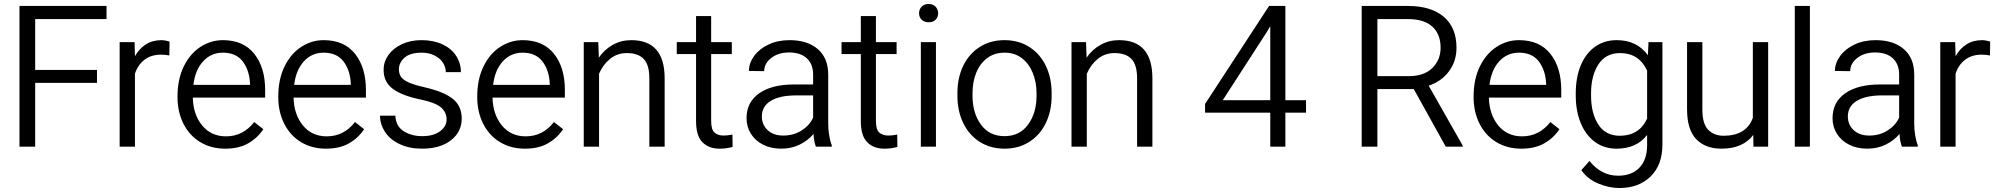

<svg xmlns="http://www.w3.org/2000/svg" viewBox="-20 -738 10039 966"><path d="M78 -708H516V-642H157V-386H468V-321H157V0H78Z M582 -526H657L659 -455Q680 -493 713.5 -514.5Q747 -536 793 -536Q802 -536 815 -533.5Q828 -531 833 -529L832 -459Q812 -463 790 -463Q740 -463 706.5 -437Q673 -411 659 -367V0H582Z M873 -251Q873 -339 904.5 -403.5Q936 -468 988.5 -502Q1041 -536 1101 -536Q1205 -536 1259.5 -467Q1314 -398 1314 -286V-247H950Q952 -162 997 -107Q1042 -52 1117 -52Q1203 -52 1259 -124L1305 -88Q1276 -44 1229 -17Q1182 10 1113 10Q1042 10 987.5 -23Q933 -56 903 -115.5Q873 -175 873 -251ZM953 -311H1238V-317Q1235 -384 1201.5 -428.5Q1168 -473 1101 -473Q1042 -473 1002 -429.5Q962 -386 953 -311Z M1380 -251Q1380 -339 1411.5 -403.5Q1443 -468 1495.5 -502Q1548 -536 1608 -536Q1712 -536 1766.5 -467Q1821 -398 1821 -286V-247H1457Q1459 -162 1504 -107Q1549 -52 1624 -52Q1710 -52 1766 -124L1812 -88Q1783 -44 1736 -17Q1689 10 1620 10Q1549 10 1494.5 -23Q1440 -56 1410 -115.5Q1380 -175 1380 -251ZM1460 -311H1745V-317Q1742 -384 1708.5 -428.5Q1675 -473 1608 -473Q1549 -473 1509 -429.5Q1469 -386 1460 -311Z M2098 -237Q2004 -256 1957 -290.5Q1910 -325 1910 -387Q1910 -427 1934 -461Q1958 -495 2001.5 -515.5Q2045 -536 2101 -536Q2161 -536 2206 -515Q2251 -494 2275 -457Q2299 -420 2299 -375H2223Q2223 -400 2208.5 -422.5Q2194 -445 2166 -459Q2138 -473 2101 -473Q2044 -473 2015.5 -448Q1987 -423 1987 -389Q1987 -367 1997.5 -351.5Q2008 -336 2035.5 -323.5Q2063 -311 2116 -299Q2215 -276 2259 -240Q2303 -204 2303 -142Q2303 -74 2248.5 -32Q2194 10 2104 10Q2039 10 1990.5 -13Q1942 -36 1917 -74.5Q1892 -113 1892 -156H1969Q1972 -102 2011.5 -77.5Q2051 -53 2104 -53Q2161 -53 2194 -77.5Q2227 -102 2227 -137Q2227 -172 2200 -196.5Q2173 -221 2098 -237Z M2381 -251Q2381 -339 2412.5 -403.5Q2444 -468 2496.5 -502Q2549 -536 2609 -536Q2713 -536 2767.5 -467Q2822 -398 2822 -286V-247H2458Q2460 -162 2505 -107Q2550 -52 2625 -52Q2711 -52 2767 -124L2813 -88Q2784 -44 2737 -17Q2690 10 2621 10Q2550 10 2495.5 -23Q2441 -56 2411 -115.5Q2381 -175 2381 -251ZM2461 -311H2746V-317Q2743 -384 2709.5 -428.5Q2676 -473 2609 -473Q2550 -473 2510 -429.5Q2470 -386 2461 -311Z M2917 -526H2990L2993 -448Q3020 -488 3062.5 -512Q3105 -536 3156 -536Q3324 -536 3324 -344V0H3247V-344Q3247 -412 3218.5 -441.5Q3190 -471 3134 -471Q3085 -471 3049 -441.5Q3013 -412 2994 -367V0H2917Z M3621 -56Q3640 -56 3665 -61L3666 1Q3637 10 3600 10Q3546 10 3514 -22.5Q3482 -55 3482 -129V-466H3385V-526H3482V-657H3558V-526H3662V-466H3558V-129Q3558 -86 3575 -71Q3592 -56 3621 -56Z M3950 -474Q3896 -474 3860.5 -446.5Q3825 -419 3825 -380L3748 -381Q3748 -420 3774 -456Q3800 -492 3846.5 -514Q3893 -536 3953 -536Q4042 -536 4094.5 -491Q4147 -446 4147 -362V-113Q4147 -86 4152 -56Q4157 -26 4165 -7V0H4085Q4075 -26 4073 -64Q4045 -31 4003.5 -10.5Q3962 10 3911 10Q3859 10 3819.5 -10Q3780 -30 3758 -65Q3736 -100 3736 -143Q3736 -224 3799.5 -268.5Q3863 -313 3974 -313H4071V-363Q4071 -415 4039.5 -444.5Q4008 -474 3950 -474ZM4071 -146V-258H3986Q3903 -258 3858 -230.5Q3813 -203 3813 -152Q3813 -111 3842 -83.5Q3871 -56 3921 -56Q3973 -56 4013 -81.5Q4053 -107 4071 -146Z M4450 -56Q4469 -56 4494 -61L4495 1Q4466 10 4429 10Q4375 10 4343 -22.5Q4311 -55 4311 -129V-466H4214V-526H4311V-657H4387V-526H4491V-466H4387V-129Q4387 -86 4404 -71Q4421 -56 4450 -56Z M4652 -718Q4674 -718 4687 -704.5Q4700 -691 4700 -671Q4700 -652 4687.5 -639Q4675 -626 4652 -626Q4630 -626 4617 -639Q4604 -652 4604 -671Q4604 -691 4617 -704.5Q4630 -718 4652 -718ZM4613 -526H4689V0H4613Z M5034 -536Q5105 -536 5159 -501.5Q5213 -467 5242 -406.5Q5271 -346 5271 -270V-256Q5271 -180 5242 -119.5Q5213 -59 5159 -24.5Q5105 10 5034 10Q4963 10 4909 -24.5Q4855 -59 4826 -119.5Q4797 -180 4797 -256V-270Q4797 -346 4826 -406.5Q4855 -467 4909 -501.5Q4963 -536 5034 -536ZM5034 -53Q5110 -53 5152.5 -111Q5195 -169 5195 -256V-270Q5195 -325 5176 -371.5Q5157 -418 5121 -445.5Q5085 -473 5034 -473Q4983 -473 4946.5 -445.5Q4910 -418 4891.5 -371.5Q4873 -325 4873 -270V-256Q4873 -169 4915.5 -111Q4958 -53 5034 -53Z M5371 -526H5444L5447 -448Q5474 -488 5516.5 -512Q5559 -536 5610 -536Q5778 -536 5778 -344V0H5701V-344Q5701 -412 5672.5 -441.5Q5644 -471 5588 -471Q5539 -471 5503 -441.5Q5467 -412 5448 -367V0H5371Z M6371 -171H6043V-215L6365 -708H6447V-234H6551V-171H6447V0H6371ZM6371 -606 6353 -576 6132 -234H6371Z M7308 -498Q7308 -430 7270 -379Q7232 -328 7168 -307L7339 -6V0H7254L7093 -290H6910V0H6831V-708H7064Q7180 -708 7244 -653.5Q7308 -599 7308 -498ZM6910 -355H7070Q7145 -355 7186.5 -396Q7228 -437 7228 -498Q7228 -566 7186.5 -604Q7145 -642 7064 -642H6910Z M7394 -251Q7394 -339 7425.5 -403.5Q7457 -468 7509.5 -502Q7562 -536 7622 -536Q7726 -536 7780.5 -467Q7835 -398 7835 -286V-247H7471Q7473 -162 7518 -107Q7563 -52 7638 -52Q7724 -52 7780 -124L7826 -88Q7797 -44 7750 -17Q7703 10 7634 10Q7563 10 7508.5 -23Q7454 -56 7424 -115.5Q7394 -175 7394 -251ZM7474 -311H7759V-317Q7756 -384 7722.5 -428.5Q7689 -473 7622 -473Q7563 -473 7523 -429.5Q7483 -386 7474 -311Z M8114 -536Q8216 -536 8271 -460L8274 -526H8344V-10Q8344 92 8284.5 150Q8225 208 8127 208Q8076 208 8021.5 185.5Q7967 163 7936 118L7977 72Q8037 146 8121 146Q8190 146 8228.5 105.5Q8267 65 8267 -7V-59Q8214 10 8113 10Q8051 10 8004.5 -24Q7958 -58 7933 -119Q7908 -180 7908 -257V-268Q7908 -348 7933 -408.5Q7958 -469 8004.5 -502.5Q8051 -536 8114 -536ZM8130 -55Q8227 -55 8267 -141V-383Q8226 -471 8131 -471Q8059 -471 8022 -414Q7985 -357 7985 -268V-257Q7985 -168 8021.5 -111.5Q8058 -55 8130 -55Z M8876 0H8802L8801 -59Q8749 10 8641 10Q8560 10 8514 -38Q8468 -86 8468 -188V-526H8545V-187Q8545 -115 8574.5 -85Q8604 -55 8652 -55Q8766 -55 8799 -145V-526H8876Z M9010 -708H9086V0H9010Z M9414 -474Q9360 -474 9324.5 -446.5Q9289 -419 9289 -380L9212 -381Q9212 -420 9238 -456Q9264 -492 9310.5 -514Q9357 -536 9417 -536Q9506 -536 9558.5 -491Q9611 -446 9611 -362V-113Q9611 -86 9616 -56Q9621 -26 9629 -7V0H9549Q9539 -26 9537 -64Q9509 -31 9467.5 -10.5Q9426 10 9375 10Q9323 10 9283.5 -10Q9244 -30 9222 -65Q9200 -100 9200 -143Q9200 -224 9263.5 -268.5Q9327 -313 9438 -313H9535V-363Q9535 -415 9503.5 -444.5Q9472 -474 9414 -474ZM9535 -146V-258H9450Q9367 -258 9322 -230.5Q9277 -203 9277 -152Q9277 -111 9306 -83.5Q9335 -56 9385 -56Q9437 -56 9477 -81.5Q9517 -107 9535 -146Z M9742 -526H9817L9819 -455Q9840 -493 9873.5 -514.5Q9907 -536 9953 -536Q9962 -536 9975 -533.5Q9988 -531 9993 -529L9992 -459Q9972 -463 9950 -463Q9900 -463 9866.5 -437Q9833 -411 9819 -367V0H9742Z"/></svg>

Font: Freesentation 4 Regular
Style: Regular
Weight: 400
Designer: glyphs from Roboto by Christian Robertson / Hangul glyphs from Noto Sans CJK(Source Han Sans) by Jang Soo-young and Kang
Foundry: PT&
Version: Version 2.001